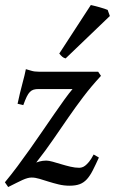

<svg xmlns="http://www.w3.org/2000/svg" viewBox="-24 -734 460 769"><path d="M380.4 -430.2Q340.3 -386.7 309.3 -345.7Q278.3 -304.7 249.3 -262.7Q220.2 -220.7 189.9 -176.5Q159.7 -132.3 121.1 -83Q122.1 -83.5 125.5 -84.5Q129.4 -85.9 134.8 -87.4Q140.1 -88.9 147 -89.8Q153.8 -90.8 161.1 -90.8Q170.9 -90.8 186.8 -86.4Q202.6 -82 220.9 -76.4Q239.3 -70.8 258.1 -66.4Q276.9 -62 293 -62Q297.4 -62 303.5 -63.5Q309.6 -64.9 316.9 -70.3Q324.2 -75.7 332.8 -86.2Q341.3 -96.7 351.1 -115.2L372.1 -103Q358.4 -72.8 347.4 -51.3Q336.4 -29.8 324 -16.1Q311.5 -2.4 295.2 3.7Q278.8 9.8 254.9 9.8Q231.9 9.8 210.7 4.6Q189.5 -0.5 170.2 -6.6Q150.9 -12.7 134 -17.8Q117.2 -22.9 102.5 -22.9Q94.7 -22.9 85.9 -20.5Q77.1 -18.1 66.2 -13.2Q55.2 -8.3 41.3 -1.2Q27.3 5.9 8.8 15.1L-4.4 -3.9Q20 -33.2 45.7 -67.6Q71.3 -102.1 96.7 -137.9Q122.1 -173.8 146.5 -209.5Q170.9 -245.1 192.9 -276.9Q214.8 -308.6 233.6 -334.7Q252.4 -360.8 266.6 -377.4H130.9Q119.1 -377.4 110.8 -375Q102.5 -372.6 95.7 -365.7Q88.9 -358.9 82.8 -346.2Q76.7 -333.5 69.3 -313L46.4 -318.4Q55.7 -362.3 65.7 -399.2Q75.7 -436 79.6 -457Q88.9 -454.6 101.3 -450.7Q113.8 -446.8 130.9 -446.8H369.1ZM416 -669.9 238.8 -500Q231 -502 225.6 -506.6Q220.2 -511.2 213.4 -519.5L339.8 -713.9Q344.7 -712.9 354.5 -710.4Q364.3 -708 374.5 -705.1Q384.8 -702.1 394 -699.2Q403.3 -696.3 407.2 -694.3Z"/></svg>

Font: Gentium Book Basic
Style: Italic
Weight: 400
Italic angle: -8°
Designer: J. Victor Gaultney and Annie Olsen
Foundry: SIL International
Version: Version 1.102; 2013; Maintenance release